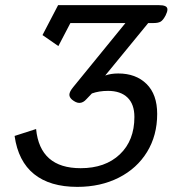

<svg xmlns="http://www.w3.org/2000/svg" viewBox="-20 -720 677 750"><path d="M37 -189 121 -216Q136 -63 295 -63Q391 -63 448 -117Q505 -171 505 -263Q505 -313 478 -339Q451 -365 402 -365Q367 -365 339 -355L318 -333Q305 -318 290 -318Q277 -318 261 -331Q251 -340 251 -350Q251 -362 267 -381L470 -630H255L208 -540L146 -583L207 -700H599Q617 -700 625.5 -696Q634 -692 634 -683Q634 -674 627 -660Q617 -641 607.5 -635.5Q598 -630 580 -630H559L391 -425Q413 -433 442 -433Q511 -433 552.5 -392Q594 -351 594 -275Q594 -191 554.5 -126.5Q515 -62 444 -26Q373 10 282 10Q175 10 113 -40Q51 -90 37 -189Z"/></svg>

Font: Niramit
Style: Italic
Weight: 400
Italic angle: -10°
Version: Version 1.000; ttfautohint (v1.6)